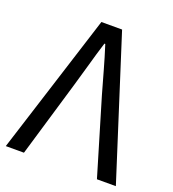

<svg xmlns="http://www.w3.org/2000/svg" viewBox="-122 -750 760 844"><g transform="rotate(20 257.5 -328.0)"><path d="M0.1 0 208.5 -656.3H305.3L515 0H426.5L320.6 -354.8Q303.8 -413.1 289.9 -463.5Q275.9 -513.8 257.5 -571.5H253.5Q235.4 -513.8 221.6 -463.5Q207.7 -413.1 190.3 -354.8L85.1 0Z"/></g></svg>

Font: SourceSans3VF
Style: Regular
Weight: 200
Designer: Paul D. Hunt
Foundry: Adobe
Version: Version 3.052;hotconv 1.1.0;makeotfexe 2.6.0